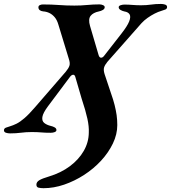

<svg xmlns="http://www.w3.org/2000/svg" viewBox="-60 -677 876 984"><path d="M163.2 287.5Q149.6 287.5 137.8 284.9Q126.1 282.4 126.6 268Q127.3 255.1 141.9 246.4Q156.5 237.7 191.7 227.2Q252.4 208.9 298 174.9Q343.6 140.9 369.2 96.5Q394.7 52.1 395.1 2.6Q396.7 -28.2 387.9 -68.7Q379.1 -109.3 358.3 -171.9L326.6 -280.7Q323.4 -294.1 315.2 -293.9Q307.1 -293.7 299.4 -284L186.2 -132.8Q160.4 -98.2 157.2 -77.7Q154 -57.1 166.7 -46.9Q179.3 -36.6 200.2 -31.6Q211.1 -29.3 220.2 -24.1Q229.2 -19 229.2 -10.4Q229.2 -3.5 220.2 0Q211.2 3.5 200 3.5Q170.6 3.5 151.1 1.6Q131.6 -0.2 102.5 -0.2Q73.1 -0.2 47.6 3.2Q22.1 6.6 -8.3 6.6Q-19.5 6.6 -29.6 3.3Q-39.7 0 -39.7 -9.3Q-39.7 -18.7 -29.7 -22.8Q-19.7 -26.8 -9.1 -29.6Q6.7 -34.3 24.4 -42.9Q42.1 -51.5 65.4 -71.5Q88.7 -91.5 120.1 -128.1L277 -309.4Q291 -326.1 295.7 -339.7Q300.4 -353.2 292.4 -376.4L239.6 -549.5Q232.7 -573.9 220.7 -588.3Q208.6 -602.7 193.8 -610Q178.9 -617.4 160.7 -618.7Q150 -619.9 143.5 -625.1Q136.9 -630.3 136.9 -639.7Q136.9 -647.4 144.2 -650.8Q151.4 -654.2 159.3 -654.2Q204.5 -654.2 242.3 -651.3Q280 -648.4 321.4 -648.4Q355.2 -648.4 386.3 -651.4Q417.5 -654.5 450.2 -654.5Q458.9 -654.5 467.8 -650.7Q476.6 -647 476.6 -640.2Q476.6 -631.5 467.1 -626Q457.6 -620.5 447 -618.5Q417.2 -612.3 404.2 -595.6Q391.3 -578.9 401.3 -544.4L445.4 -394.5Q449.4 -381.4 457.9 -381.3Q466.5 -381.2 474 -391.5L562.1 -504.4Q592.5 -543.2 601.9 -566.9Q611.3 -590.6 604.4 -602.9Q597.5 -615.2 577.2 -618.4Q567.4 -620.4 557.9 -625.9Q548.3 -631.4 548.3 -640Q548.3 -646.8 557.7 -650.1Q567.1 -653.5 577.5 -653.5Q599.4 -653.5 619.7 -651.7Q640 -650 662.7 -650Q691.3 -650 713.7 -653.4Q736.1 -656.8 764.9 -656.8Q776.1 -656.8 786.2 -653.5Q796.3 -650.2 796.3 -640.9Q796.3 -631.4 786.3 -627.8Q776.3 -624.3 765.9 -620.9Q751 -616.7 732.5 -607.3Q714 -597.8 696.4 -585.4Q678.8 -573 665.1 -558.1L490.5 -360.2Q477.5 -344.3 473.5 -331.5Q469.5 -318.7 475.7 -298.2L508.7 -199.4Q520.6 -166.1 527.4 -138.8Q534.2 -111.5 537.7 -87.1Q541.1 -62.6 541.1 -36.2Q541.1 11.5 518.6 58.3Q496.2 105 458.1 146.4Q420 187.7 371.2 219.3Q322.5 250.8 268.9 269.2Q215.4 287.5 163.2 287.5Z"/></svg>

Font: EB Garamond
Style: Italic
Weight: 400
Italic angle: -17.2°
Designer: Georg Duffner and Octavio Pardo
Foundry: Georg Duffner
Version: Version 1.001